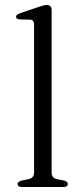

<svg xmlns="http://www.w3.org/2000/svg" viewBox="-20 -752 330 772"><path d="M187.5 -711.5V-58Q187.5 -36 209.5 -31.5L236 -26.5Q252.5 -22.5 252.5 -12.5Q252.5 0 234 0H68.5Q51 0 51 -12.5Q51 -22 67 -26L94.5 -31.5Q117 -36.5 117 -58V-653.5Q117 -672 101 -673L59.5 -674Q44.5 -675 44.5 -684.5Q44.5 -693.5 61 -699L133.5 -723.5Q157 -732 168 -732Q187.5 -732 187.5 -711.5Z"/></svg>

Font: Fraunces 9pt S000 Light
Style: Regular
Weight: 300
Version: Version 1.000; ttfautohint (v1.8.3)